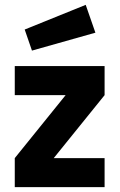

<svg xmlns="http://www.w3.org/2000/svg" viewBox="-20 -773 494 793"><path d="M41 -500H412V-380L202 -120H412V0H41V-120L251 -380H41ZM82 -651 112 -564 374 -638 334 -753Z"/></svg>

Font: RazerF5
Style: Bold
Weight: 700
Foundry: Razer Inc.
Version: Version 1.000;PS 001.001;hotconv 1.0.56